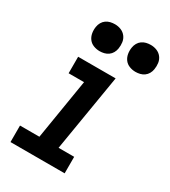

<svg xmlns="http://www.w3.org/2000/svg" viewBox="-183 -836 821 927"><g transform="rotate(30 227.5 -372.5)"><path d="M27 0V-92H135L190 -428H104V-520H313L242 -92H329V0ZM380 -595Q362 -595 345.5 -601.5Q329 -608 319 -621.5Q309 -635 306 -652.5Q303 -670 306 -688Q308 -701 314.5 -712.5Q321 -724 331.5 -731.5Q342 -739 354.5 -742Q367 -745 380 -745Q398 -745 414 -738.5Q430 -732 440.5 -718.5Q451 -705 453.5 -687.5Q456 -670 453 -652Q451 -639 444.5 -627.5Q438 -616 427.5 -608.5Q417 -601 404.5 -598Q392 -595 380 -595ZM180 -595Q162 -595 145.5 -601.5Q129 -608 119 -621.5Q109 -635 106 -652.5Q103 -670 106 -688Q108 -701 114.5 -712.5Q121 -724 131.5 -731.5Q142 -739 154.5 -742Q167 -745 180 -745Q198 -745 214 -738.5Q230 -732 240.5 -718.5Q251 -705 253.5 -687.5Q256 -670 253 -652Q251 -639 244.5 -627.5Q238 -616 227.5 -608.5Q217 -601 204.5 -598Q192 -595 180 -595Z"/></g></svg>

Font: Iosevka Etoile SmBdObl
Style: Regular
Weight: 600
Italic angle: -9°
Designer: Belleve Invis
Foundry: Belleve Invis
Version: Version 15.5.2; ttfautohint (v1.8.4)